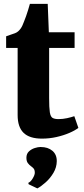

<svg xmlns="http://www.w3.org/2000/svg" viewBox="-20 -726 448 1018"><path d="M202.5 9Q136.5 9 105 -21.8Q73.5 -52.5 73.5 -116V-472H12.5V-533.5Q25 -538.5 37.2 -542.2Q49.5 -546 59.8 -550Q70 -554 77 -560.5Q84.5 -567.5 89.5 -574.5Q94.5 -581.5 98.8 -590.8Q103 -600 107.5 -612Q113 -625 118.2 -640.2Q123.5 -655.5 128.8 -672.2Q134 -689 138.5 -705.5H233L239 -555H375.5V-472H240.5V-206.5Q240.5 -154.5 244.2 -130.8Q248 -107 258.8 -100.8Q269.5 -94.5 290.5 -94.5Q313 -94.5 335.8 -99.5Q358.5 -104.5 374 -110L395.5 -48Q377.5 -34 347.2 -21Q317 -8 279.5 0.5Q242 9 202.5 9ZM281 129Q280.5 161.5 263.5 190.2Q246.5 219 222.8 240.2Q199 261.5 179 272.5H177L132 251L130 243.5Q142.5 238.5 153.5 220Q164.5 201.5 164.5 190.5Q164.5 174.5 158 167.2Q151.5 160 144 155Q136 149.5 128 139.2Q120 129 120 110.5Q120 89.5 133.2 77Q146.5 64.5 164 59Q181.5 53.5 193 53.5H196.5Q234 53.5 257.8 73.5Q281.5 93.5 281 129Z"/></svg>

Font: Merriweather 20pt Black
Style: Regular
Weight: 900
Version: Version 2.100